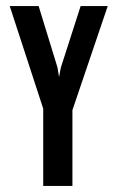

<svg xmlns="http://www.w3.org/2000/svg" viewBox="-20 -611 385 631"><path d="M122 0V-254L12 -591H107L169 -389L174 -358L180 -389L245 -591H334L218 -249V0Z"/></svg>

Font: Alumni Sans Thin SemiBold
Style: Regular
Weight: 600
Version: Version 1.018